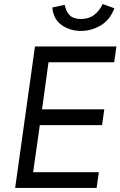

<svg xmlns="http://www.w3.org/2000/svg" viewBox="-20 -930 596 950"><path d="M55 0 153 -700H556L545 -622H220L188 -389H496L485 -311H177L144 -78H469L458 0ZM381 -777Q326 -777 285 -806Q244 -835 239 -893L300 -906Q307 -872 325.5 -854Q344 -836 380 -836Q419 -836 445.5 -856Q472 -876 488 -910L546 -889Q524 -831 478 -804Q432 -777 381 -777Z"/></svg>

Font: Finlandica
Style: Italic
Weight: 400
Italic angle: -8°
Designer: Niklas Ekholm, Juho Hiilivirta, Jaakko Suomalainen
Foundry: Helsinki Type Studio
Version: Version 1.064